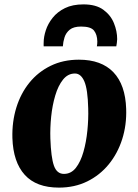

<svg xmlns="http://www.w3.org/2000/svg" viewBox="-20 -841 631 875"><path d="M339.5 -569Q442 -569 496.8 -511.8Q551.5 -454.5 555 -345Q557.5 -271.5 536.8 -206.5Q516 -141.5 475.5 -92Q435 -42.5 377.5 -14.2Q320 14 248.5 14Q145.5 14 92.8 -44.2Q40 -102.5 36.5 -212Q34.5 -286 54.5 -350.8Q74.5 -415.5 114.2 -464.5Q154 -513.5 211 -541.2Q268 -569 339.5 -569ZM321.5 -506Q289.5 -506 267.2 -478.2Q245 -450.5 231.8 -405.8Q218.5 -361 213.2 -309.5Q208 -258 209.5 -210Q212.5 -123.5 225.8 -86Q239 -48.5 271.5 -48.5Q304 -48.5 325.8 -76.2Q347.5 -104 360.2 -148.8Q373 -193.5 378.2 -245.8Q383.5 -298 382 -347Q380 -433.5 364.5 -469.8Q349 -506 321.5 -506ZM360.5 -821Q417.5 -821 451 -796.5Q484.5 -772 499.2 -735.5Q514 -699 514 -662.5Q513 -644 510 -630H421.5Q422.5 -635.5 423 -640.8Q423.5 -646 423.5 -652Q423 -683 408.5 -701.5Q394 -720 349.5 -720Q315.5 -720 298 -705.8Q280.5 -691.5 274 -670.5Q267.5 -649.5 266.5 -630H179Q179 -634.5 178.8 -638.5Q178.5 -642.5 179 -647Q179 -673 188.8 -703Q198.5 -733 220 -760Q241.5 -787 276 -804Q310.5 -821 360.5 -821Z"/></svg>

Font: Merriweather Black
Style: Italic
Weight: 900
Italic angle: -7.8°
Designer: Eben Sorkin
Foundry: Eben Sorkin
Version: Version 2.200;gftools[0.9.31]